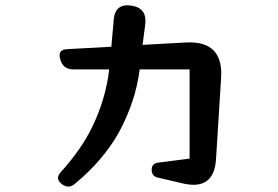

<svg xmlns="http://www.w3.org/2000/svg" viewBox="-20 -666 1040 719"><path d="M571 -1Q548 -6 548 -30Q548 -54 572 -57L690 -72V-406H503Q495 -343 475 -284Q455 -225 424 -168Q395 -117 355 -70Q315 -23 261 22Q237 43 211 23Q185 3 208 -22Q286 -108 327 -194Q376 -296 389 -406H256Q216 -406 206 -443Q194 -481 233 -482L397 -491L406 -594Q412 -654 472 -645Q531 -636 524 -576L514 -498L677 -507Q817 -514 808 -374L789 -71Q782 48 665 21Z"/></svg>

Font: MaokenZhuyuanTi
Style: Regular
Weight: 400
Designer: Fontworks Inc & LongZhuTi team: ZERO子、时光羊、荆南、频凡、刘鹏、Little White Dog、帆影Magmeta、奈白不弍、白日月球、ChaoTawei、雨三（排名不分先后）
Version: Version 1.000; 20230222